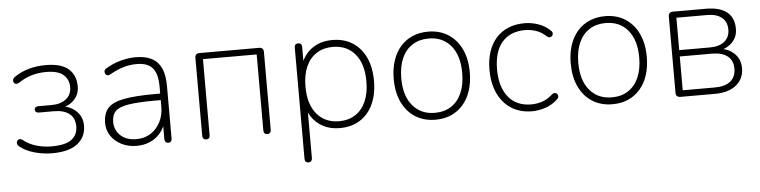

<svg xmlns="http://www.w3.org/2000/svg" viewBox="-43 -696 4299 1086"><g transform="rotate(-5 2106.5 -153.0)"><path d="M231 8Q179 8 129 -6.5Q79 -21 47 -48Q40 -54 38 -61Q36 -68 38 -74Q40 -80 45 -84Q50 -88 57.5 -87.5Q65 -87 73 -80Q105 -55 146 -43Q187 -31 231 -31Q311 -31 345.5 -57.5Q380 -84 380 -132Q380 -179 349 -203.5Q318 -228 261 -228H176Q166 -228 160 -233Q154 -238 154 -246Q154 -254 160 -259Q166 -264 176 -264H253Q303 -264 334 -288.5Q365 -313 365 -356Q365 -400 334 -426.5Q303 -453 238 -453Q194 -453 155.5 -442Q117 -431 83 -408Q71 -400 62.5 -401Q54 -402 49.5 -409Q45 -416 47 -425Q49 -434 58 -440Q94 -466 140 -479Q186 -492 238 -492Q325 -492 366.5 -456Q408 -420 408 -356Q408 -309 375 -277Q342 -245 289 -240V-252Q348 -252 386 -218.5Q424 -185 424 -132Q424 -69 376.5 -30.5Q329 8 231 8Z M711 8Q664 8 626 -11Q588 -30 566 -62.5Q544 -95 544 -135Q544 -189 570.5 -219.5Q597 -250 661.5 -262.5Q726 -275 839 -275H880V-238H841Q742 -238 687.5 -229.5Q633 -221 611.5 -199.5Q590 -178 590 -139Q590 -91 623.5 -60.5Q657 -30 714 -30Q760 -30 794.5 -52.5Q829 -75 849 -113.5Q869 -152 869 -201V-315Q869 -387 841 -420Q813 -453 751 -453Q711 -453 674.5 -442Q638 -431 598 -408Q589 -403 582.5 -404Q576 -405 572 -409.5Q568 -414 566.5 -420.5Q565 -427 567.5 -433Q570 -439 577 -443Q618 -468 662 -480Q706 -492 749 -492Q804 -492 840 -473Q876 -454 893.5 -415Q911 -376 911 -315V-16Q911 -6 906 0Q901 6 891 6Q881 6 875.5 0Q870 -6 870 -16V-121H881Q871 -81 847 -52Q823 -23 788.5 -7.5Q754 8 711 8Z M1106 6Q1096 6 1090.5 0Q1085 -6 1085 -16V-459Q1085 -471 1091.5 -477.5Q1098 -484 1110 -484H1449Q1461 -484 1467.5 -477.5Q1474 -471 1474 -459V-16Q1474 -6 1468.5 0Q1463 6 1453 6Q1443 6 1437.5 0Q1432 -6 1432 -16V-448H1127V-16Q1127 -6 1122 0Q1117 6 1106 6Z M1671 186Q1661 186 1655.5 180Q1650 174 1650 164V-468Q1650 -479 1655.5 -484.5Q1661 -490 1671 -490Q1681 -490 1686.5 -484.5Q1692 -479 1692 -468V-358H1681Q1698 -420 1746.5 -456Q1795 -492 1865 -492Q1931 -492 1979 -461.5Q2027 -431 2053.5 -375Q2080 -319 2080 -242Q2080 -166 2054 -109.5Q2028 -53 1979.5 -22.5Q1931 8 1865 8Q1795 8 1746.5 -28.5Q1698 -65 1681 -126H1692V164Q1692 174 1686.5 180Q1681 186 1671 186ZM1864 -31Q1917 -31 1956 -56Q1995 -81 2016 -128.5Q2037 -176 2037 -242Q2037 -342 1990.5 -397.5Q1944 -453 1864 -453Q1811 -453 1772 -428Q1733 -403 1712 -356Q1691 -309 1691 -242Q1691 -142 1738 -86.5Q1785 -31 1864 -31Z M2408 8Q2342 8 2293.5 -23Q2245 -54 2218.5 -110Q2192 -166 2192 -242Q2192 -299 2207 -345Q2222 -391 2250.5 -424Q2279 -457 2319 -474.5Q2359 -492 2408 -492Q2474 -492 2522.5 -461Q2571 -430 2597.5 -374Q2624 -318 2624 -242Q2624 -185 2609 -139Q2594 -93 2565.5 -60Q2537 -27 2497.5 -9.5Q2458 8 2408 8ZM2408 -31Q2461 -31 2500 -56Q2539 -81 2560 -128.5Q2581 -176 2581 -242Q2581 -342 2534.5 -397.5Q2488 -453 2408 -453Q2355 -453 2316 -428Q2277 -403 2256 -356Q2235 -309 2235 -242Q2235 -142 2282 -86.5Q2329 -31 2408 -31Z M2957 8Q2888 8 2838.5 -24Q2789 -56 2762.5 -113Q2736 -170 2736 -246Q2736 -303 2751 -348.5Q2766 -394 2794.5 -426Q2823 -458 2864 -475Q2905 -492 2957 -492Q2995 -492 3034.5 -478.5Q3074 -465 3105 -434Q3110 -429 3110.5 -423Q3111 -417 3108.5 -411.5Q3106 -406 3101 -403Q3096 -400 3089 -400.5Q3082 -401 3075 -408Q3046 -434 3015.5 -443.5Q2985 -453 2956 -453Q2913 -453 2880 -439Q2847 -425 2824.5 -398.5Q2802 -372 2790.5 -333.5Q2779 -295 2779 -245Q2779 -145 2825 -88Q2871 -31 2956 -31Q2985 -31 3015.5 -40.5Q3046 -50 3075 -76Q3082 -83 3089 -83.5Q3096 -84 3101 -81Q3106 -78 3108.5 -72.5Q3111 -67 3110.5 -61Q3110 -55 3105 -50Q3074 -19 3034.5 -5.5Q2995 8 2957 8Z M3413 8Q3347 8 3298.5 -23Q3250 -54 3223.5 -110Q3197 -166 3197 -242Q3197 -299 3212 -345Q3227 -391 3255.5 -424Q3284 -457 3324 -474.5Q3364 -492 3413 -492Q3479 -492 3527.5 -461Q3576 -430 3602.5 -374Q3629 -318 3629 -242Q3629 -185 3614 -139Q3599 -93 3570.5 -60Q3542 -27 3502.5 -9.5Q3463 8 3413 8ZM3413 -31Q3466 -31 3505 -56Q3544 -81 3565 -128.5Q3586 -176 3586 -242Q3586 -342 3539.5 -397.5Q3493 -453 3413 -453Q3360 -453 3321 -428Q3282 -403 3261 -356Q3240 -309 3240 -242Q3240 -142 3287 -86.5Q3334 -31 3413 -31Z M3798 0Q3786 0 3779.5 -6.5Q3773 -13 3773 -25V-459Q3773 -471 3779.5 -477.5Q3786 -484 3798 -484H3986Q4039 -484 4074 -469.5Q4109 -455 4127 -427Q4145 -399 4145 -356Q4145 -309 4112 -277Q4079 -245 4026 -240V-252Q4085 -252 4122.5 -218.5Q4160 -185 4160 -132Q4160 -71 4116 -35.5Q4072 0 3994 0ZM3815 -36H3998Q4055 -36 4086 -61Q4117 -86 4117 -132Q4117 -179 4086 -203.5Q4055 -228 3998 -228H3815ZM3815 -264H3990Q4043 -264 4072.5 -288.5Q4102 -313 4102 -356Q4102 -400 4072.5 -424Q4043 -448 3990 -448H3815Z"/></g></svg>

Font: Nunito ExtraLight
Style: Regular
Weight: 200
Designer: Vernon Adams
Foundry: Vernon Adams
Version: Version 3.602